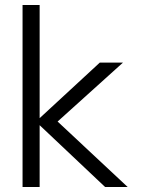

<svg xmlns="http://www.w3.org/2000/svg" viewBox="-20 -753 566 773"><path d="M70.8 0V-732.9H139.6V-277.3L381.8 -501H475.1L211.9 -263.7L494.1 0H403.3L139.6 -249V0Z"/></svg>

Font: Ride Light
Style: Regular
Weight: 300
Version: Version 3.000